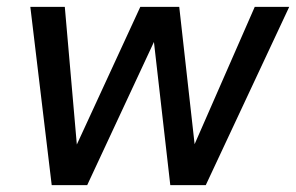

<svg xmlns="http://www.w3.org/2000/svg" viewBox="-20 -537 859 557"><path d="M130 0 68 -517H168L204 -105H197L387 -517H500L546 -106H539L719 -517H819L577 0H474L425 -429H433L233 0Z"/></svg>

Font: DM Sans 11pt Medium
Style: Italic
Weight: 500
Italic angle: -10°
Version: Version 4.004;gftools[0.9.30]